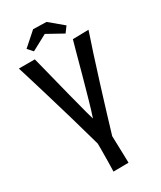

<svg xmlns="http://www.w3.org/2000/svg" viewBox="-213 -917 832 990"><g transform="rotate(-30 203.5 -421.5)"><path d="M155 0Q155 -7 156.5 -64Q158 -121 156 -233L239 -224Q240 -184 241 -146Q242 -108 243 -77.5Q244 -47 244.5 -26.5Q245 -6 245 -1ZM-2 -704H93Q102 -669 112.5 -627.5Q123 -586 134 -542Q145 -498 156 -455Q165 -422 172.5 -392Q180 -362 187 -336Q194 -310 200 -290Q207 -310 214.5 -335Q222 -360 230 -388.5Q238 -417 247 -449Q255 -479 264 -510Q273 -541 281 -572.5Q289 -604 298 -635Q307 -666 315 -696L409 -698Q402 -675 392 -646Q382 -617 371 -583Q360 -549 348.5 -512Q337 -475 325 -438Q312 -396 299 -354Q286 -312 274 -272.5Q262 -233 252 -199.5Q242 -166 234 -140H164Q156 -170 146 -204.5Q136 -239 125.5 -276.5Q115 -314 103.5 -353.5Q92 -393 80 -433Q69 -471 57.5 -509Q46 -547 35.5 -582Q25 -617 15.5 -648Q6 -679 -2 -704ZM297 -740 203 -792 110 -742 83 -772 163 -843 242 -841 322 -774Z"/></g></svg>

Font: Truculenta Medium
Style: Regular
Weight: 500
Version: Version 1.002